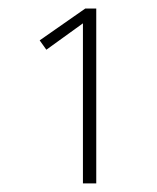

<svg xmlns="http://www.w3.org/2000/svg" viewBox="-20 -754 369 451"><path d="M206.1 -733.9V-323.2H174.8V-699.2L88.9 -637.2L73.2 -659.2L180.2 -733.9Z"/></svg>

Font: Fira Sans Compressed UltraLight
Style: Regular
Weight: 200
Width: 1
Designer: Carrois Corporate & Edenspiekermann AG
Foundry: Carrois Corporate GbR & Edenspiekermann AG
Version: Version 4.203;PS 004.203;hotconv 1.0.88;makeotf.lib2.5.64775